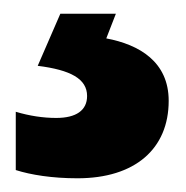

<svg xmlns="http://www.w3.org/2000/svg" viewBox="-20 -20 271 280"><path d="M226 127C226 70 183 45 135 36L149 0H68L35 76C83 82 107 95 107 120C107 141 91 152 62 152C43 152 23 149 3 143V228C25 235 56 240 93 240C177 240 226 197 226 127Z"/></svg>

Font: Noto Sans Myanmar UI SemiCondensed ExtraBold
Style: Regular
Weight: 800
Width: 4
Designer: Monotype Design Team
Foundry: Monotype Imaging Inc.
Version: Version 2.103